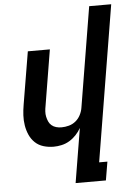

<svg xmlns="http://www.w3.org/2000/svg" viewBox="-62 -781 724 1042"><g transform="rotate(-5 300.0 -260.0)"><path d="M307 215 356 -81Q345 -61 328.5 -43.5Q312 -26 292 -14Q272 -2 249.5 3Q227 8 206 8Q177 8 150.5 0Q124 -8 105 -26Q86 -44 75 -68.5Q64 -93 59.5 -120.5Q55 -148 56.5 -176Q58 -204 63 -233L111 -520H231L181 -217Q178 -202 177 -187Q176 -172 179 -158Q182 -144 187.5 -131.5Q193 -119 203.5 -110Q214 -101 228 -97Q242 -93 257 -93Q277 -93 297.5 -98.5Q318 -104 334.5 -117.5Q351 -131 361 -150.5Q371 -170 374 -190L464 -735H584L444 114H489L472 215Z"/></g></svg>

Font: Iosevka Extended Oblique
Style: Bold
Weight: 700
Width: 7
Italic angle: -9°
Monospace: yes
Designer: Belleve Invis
Foundry: Belleve Invis
Version: Version 32.5.0; ttfautohint (v1.8.4)